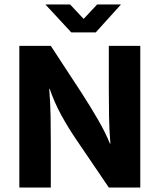

<svg xmlns="http://www.w3.org/2000/svg" viewBox="-20 -834 710 854"><path d="M406 -690H297L182 -814H292L352 -750L412 -814H518ZM66 -630H206L344 -419Q381 -362 415.5 -302.5Q450 -243 469 -195H471Q466 -255 465 -315.5Q464 -376 464 -436V-630H604V0H464L318 -215Q282 -268 252 -323Q222 -378 201 -439H199Q204 -376 205 -318Q206 -260 206 -200V0H66Z"/></svg>

Font: Mukta Mahee ExtraBold
Style: Regular
Weight: 800
Designer: Shuchita Grover, Noopur Datye, Girish Dalvi, Yashodeep Gholap
Foundry: Ek Type
Version: Version 2.538;PS 1.000;hotconv 16.6.51;makeotf.lib2.5.65220;